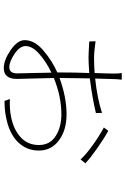

<svg xmlns="http://www.w3.org/2000/svg" viewBox="160 -810 679 1040"><g transform="rotate(90 500.0 -289.5)"><path d="M344 0Q377 0 377 -43Q377 -61 375 -127.5Q373 -194 373 -228Q316 -201 272.5 -163Q229 -125 229 -88Q229 -57 271 -28.5Q313 0 344 0ZM402 -284V-272Q506 -310 599 -310Q684 -310 739.5 -269Q795 -228 795 -160Q795 -92 747.5 -45Q700 2 613 18Q575 26 526 26L516 -3Q570 -1 610 -9Q679 -22 722 -60.5Q765 -99 765 -160Q765 -220 716.5 -251Q668 -282 599 -282Q502 -282 402 -241Q407 -56 407 -41Q407 30 348 30Q305 30 251 -7Q197 -44 197 -83Q197 -137 253 -184.5Q309 -232 372 -260V-281Q372 -354 375 -433Q319 -429 293 -429Q272 -429 204 -433L203 -467Q260 -459 293 -459Q334 -459 375 -462Q378 -536 378 -569Q378 -592 375 -609H411Q410 -601 409 -586.5Q408 -572 408 -570Q407 -550 405 -465Q511 -476 591 -502L592 -469Q508 -449 404 -436Q402 -334 402 -284ZM670 -512 688 -536Q727 -515 782 -476.5Q837 -438 864 -412L843 -386Q816 -416 764 -453Q712 -490 670 -512Z"/></g></svg>

Font: Noto Sans Korean Thin
Style: Regular
Weight: 250
Designer: Ryoko NISHIZUKA  (kana & ideographs); Paul D. Hunt (Latin, Greek & Cyrillic); Wenlong ZHANG  (bopomofo); Sandoll Communi
Foundry: Adobe Systems Incorporated
Version: Version 1.0001;PS 1;hotconv 1.0.78;makeotf.lib2.5.61930